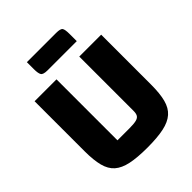

<svg xmlns="http://www.w3.org/2000/svg" viewBox="-228 -945 1091 1091"><g transform="rotate(-45 317.5 -399.0)"><path d="M317 15Q237 15 185 4Q133 -7 103.5 -33Q74 -59 62 -105.5Q50 -152 50 -223V-625H226V-135H321Q357 -135 376 -139.5Q395 -144 402 -155.5Q409 -167 409 -188V-625H585V-223Q585 -153 573 -106.5Q561 -60 531 -33.5Q501 -7 449 4Q397 15 317 15ZM227 -697Q192 -697 184 -710Q176 -723 176 -757V-813H411Q446 -813 453.5 -801.5Q461 -790 461 -755V-697Z"/></g></svg>

Font: Changa
Style: Bold
Weight: 700
Designer: Eduardo Rodriguez Tunni
Foundry: Eduardo Rodriguez Tunni
Version: Version 3.002; ttfautohint (v1.8.2)